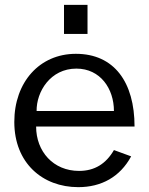

<svg xmlns="http://www.w3.org/2000/svg" viewBox="-20 -762 615 792"><path d="M341 -742H244V-622H341ZM129 -240H535C535 -423 451 -540 293 -540C143 -540 39 -423 39 -259C39 -90 155 10 303 10C398 10 475 -32 521 -117L450 -143C417 -86 370 -57 306 -57C200 -57 129 -137 129 -240ZM131 -304C130 -384 188 -479 295 -479C394 -479 450 -396 450 -304Z"/></svg>

Font: 18Franklin
Style: Regular
Weight: 400
Designer: Pablo Impallari, Rodrigo Fuenzalida (Modified by Dan O. Williams)
Version: Version 0.025;PS 000.025;hotconv 1.0.88;makeotf.lib2.5.64775